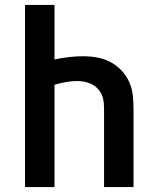

<svg xmlns="http://www.w3.org/2000/svg" viewBox="-20 -755 640 775"><path d="M81 0V-735H200V-515Q228 -521 257 -524.5Q286 -528 315 -528Q343 -528 371.5 -523Q400 -518 425 -505Q450 -492 470 -471Q490 -450 501.5 -424Q513 -398 516 -369.5Q519 -341 519 -313V0H400V-313Q400 -328 398.5 -343.5Q397 -359 391 -372.5Q385 -386 374 -397.5Q363 -409 349.5 -415.5Q336 -422 321 -425Q306 -428 291 -428Q268 -428 245 -423.5Q222 -419 200 -413V0Z"/></svg>

Font: Iosevka SS04 Extended
Style: Bold
Weight: 700
Width: 7
Monospace: yes
Designer: Belleve Invis
Foundry: Belleve Invis
Version: Version 19.0.0; ttfautohint (v1.8.4)